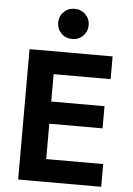

<svg xmlns="http://www.w3.org/2000/svg" viewBox="-61 -981 710 1027"><g transform="rotate(5 293.5 -468.0)"><path d="M216 -312V-122H522V0H76V-700H522V-578H216V-431H502V-312ZM239.5 -797.5Q216 -821 216 -855Q216 -889 239.5 -912.5Q263 -936 298 -936Q333 -936 356.5 -912.5Q380 -889 380 -855Q380 -821 356.5 -797.5Q333 -774 298 -774Q263 -774 239.5 -797.5Z"/></g></svg>

Font: Renner*
Style: Semi
Weight: 600
Version: Version 003.000 ; ttfautohint (v0.97) -l 8 -r 50 -G 200 -x 1